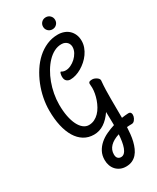

<svg xmlns="http://www.w3.org/2000/svg" viewBox="-296 -946 1132 1380"><g transform="rotate(-30 270.0 -255.5)"><path d="M382.8 -58.1Q351.1 -11.2 312.5 14.4Q273.9 40 228 40Q181.6 40 145.5 17.8Q109.4 -4.4 84.7 -45.2Q60.1 -85.9 47.1 -143.3Q34.2 -200.7 34.2 -271Q34.2 -320.8 44.4 -373Q54.7 -425.3 74.5 -474.4Q94.2 -523.4 122.6 -567.1Q150.9 -610.8 187 -643.3Q223.1 -675.8 266.6 -694.8Q310.1 -713.9 359.9 -713.9Q386.7 -713.9 410.2 -705.3Q433.6 -696.8 450.4 -680.7Q467.3 -664.6 477.1 -641.6Q486.8 -618.7 486.8 -589.8Q486.8 -562.5 477.5 -537.1Q468.3 -511.7 452.4 -489.3Q436.5 -466.8 415.5 -448.2Q394.5 -429.7 371.6 -416.3Q348.6 -402.8 324.7 -395.5Q300.8 -388.2 278.8 -388.2Q260.7 -388.2 247.8 -399.7Q234.9 -411.1 234.9 -436Q234.9 -441.4 235.6 -447.8Q236.3 -454.1 237.8 -459.5Q239.3 -464.8 241.2 -468.5Q243.2 -472.2 246.1 -472.2Q248.5 -472.2 250.7 -470.5Q252.9 -468.8 256.6 -467Q260.3 -465.3 266.6 -463.6Q272.9 -461.9 284.2 -461.9Q303.2 -461.9 325 -472.2Q346.7 -482.4 365.2 -499.5Q383.8 -516.6 396 -538.8Q408.2 -561 408.2 -585Q408.2 -593.8 405 -603.5Q401.9 -613.3 394.8 -621.6Q387.7 -629.9 376 -635.5Q364.3 -641.1 347.2 -641.1Q315.9 -641.1 286.6 -626Q257.3 -610.8 231.9 -584.2Q206.5 -557.6 185.3 -522Q164.1 -486.3 148.9 -445.3Q133.8 -404.3 125.5 -359.9Q117.2 -315.4 117.2 -272Q117.2 -217.8 125.7 -174.6Q134.3 -131.3 149.4 -101.1Q164.6 -70.8 185.3 -54.4Q206.1 -38.1 230 -38.1Q255.4 -38.1 276.9 -48.6Q298.3 -59.1 315.4 -76.7Q332.5 -94.2 345.2 -117.2Q357.9 -140.1 366.5 -164.6Q375 -189 379.4 -213.1Q383.8 -237.3 383.8 -257.8Q383.8 -265.6 382.8 -275.6Q381.8 -285.6 381.8 -291Q381.8 -298.3 384.5 -302.2Q387.2 -306.2 391.6 -308.1Q396 -310.1 401.9 -310.5Q407.7 -311 414.1 -311Q420.9 -311 429.7 -308.1Q438.5 -305.2 446.5 -300Q454.6 -294.9 460.2 -288.1Q465.8 -281.2 465.8 -272.9Q461.9 -232.4 460.9 -196Q460 -159.7 460 -122.1Q460 -86.9 460.4 -48.8Q460.9 -10.7 460.9 35.2Q475.1 32.7 488.5 31.7Q502 30.8 514.2 29.8Q531.7 28.8 536.9 40.8Q542 52.7 538.3 67.9Q534.7 83 524.4 95.7Q514.2 108.4 501 108.9Q489.7 108.9 479.7 109.4Q469.7 109.9 459 110.8Q457.5 139.2 454.6 168Q451.7 196.8 445.1 223.9Q438.5 251 428 274.7Q417.5 298.3 401.9 315.9Q386.2 333.5 364.3 343.8Q342.3 354 313 354Q287.6 354 266.8 345Q246.1 335.9 231.4 320.1Q216.8 304.2 209 282.7Q201.2 261.2 201.2 235.8Q201.2 197.8 216.8 168.2Q232.4 138.7 258.1 116.2Q283.7 93.8 316.9 78.1Q350.1 62.5 384.8 51.8V42Q384.8 9.8 383.8 -15.1Q382.8 -40 382.8 -58.1ZM314.9 276.9Q331.5 276.9 343.5 264.6Q355.5 252.4 363.3 231.4Q371.1 210.4 375.5 183.3Q379.9 156.2 381.8 126Q332 141.6 305.4 168.9Q278.8 196.3 278.8 233.9Q278.8 256.8 289.3 266.8Q299.8 276.9 314.9 276.9ZM296.9 -814.9Q296.9 -835.9 311.3 -850.3Q325.7 -864.7 347.2 -864.7Q368.2 -864.7 382.6 -850.3Q397 -835.9 397 -814.9Q397 -793.9 382.6 -779.5Q368.2 -765.1 347.2 -765.1Q325.7 -765.1 311.3 -779.5Q296.9 -793.9 296.9 -814.9Z"/></g></svg>

Font: Grand Hotel
Style: Regular
Weight: 400
Designer: Brian J. Bonislawsky & Jim Lyles for Astigmatic (AOETI)
Foundry: Astigmatic (AOETI)
Version: Version 001.000